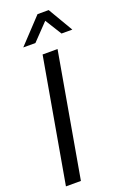

<svg xmlns="http://www.w3.org/2000/svg" viewBox="-174 -981 684 1036"><g transform="rotate(-20 168.0 -463.0)"><path d="M100.1 0H14.2L139.2 -711.9H225.1ZM335.9 -783.2H273.9L214.8 -877.9L124 -783.2H54.2L188 -925.8H252Z"/></g></svg>

Font: Creato Display
Style: Italic
Weight: 400
Italic angle: -10°
Version: Version 1.000